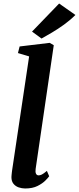

<svg xmlns="http://www.w3.org/2000/svg" viewBox="-20 -1061 448 1091"><path d="M182.5 -101Q180 -84 184.5 -74.2Q189 -64.5 199.5 -64.5Q207.5 -64.5 217.5 -69.2Q227.5 -74 246.5 -90L259.5 -59.5Q254.5 -52 238 -35.2Q221.5 -18.5 193.2 -4.2Q165 10 123 10Q104.5 10 86.2 3.8Q68 -2.5 56.5 -16.8Q45 -31 45 -54.5Q45 -59.5 45.8 -66.5Q46.5 -73.5 47.2 -80.2Q48 -87 48.5 -91L145.5 -740.5L82 -759.5L91.5 -797L262.5 -817.5L285.5 -804ZM216 -842 162 -881.5 316 -1041 408.5 -976Q379 -946.5 344 -921.2Q309 -896 275.5 -876.2Q242 -856.5 216 -842Z"/></svg>

Font: Merriweather 20pt
Style: Bold Italic
Weight: 700
Italic angle: -7.8°
Version: Version 2.101